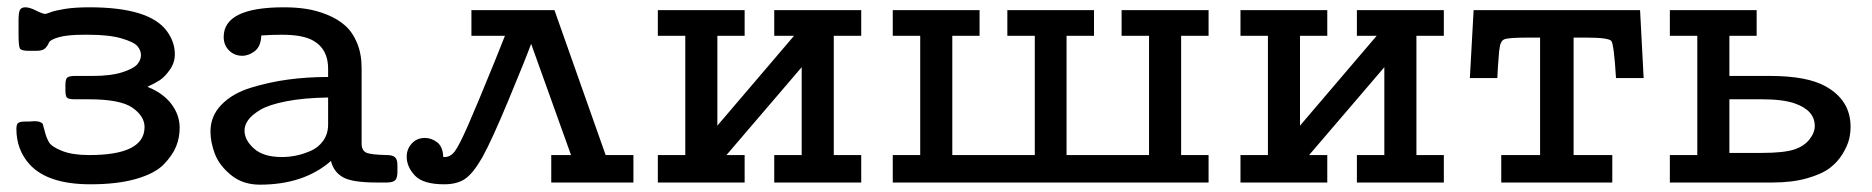

<svg xmlns="http://www.w3.org/2000/svg" viewBox="-20 -500 5129 526"><path d="M24.9 -147Q24.9 -160.2 30.5 -163.6Q36.1 -167 47.9 -167H58.1Q60.1 -167 65.9 -167.5Q71.8 -168 74.2 -168Q92.3 -168 97.2 -160.2Q98.1 -158.2 102.5 -140.6Q106.9 -123 114 -110.6Q121.1 -98.1 149.7 -86.7Q178.2 -75.2 224.1 -75.2H225.1Q376 -75.2 376 -151.9Q376 -181.6 343 -204.8Q310.1 -228 223.1 -228H185.1Q167 -228 163.1 -232.9Q159.2 -237.8 159.2 -252.9V-267.1Q159.2 -284.2 165 -288.1Q170.9 -292 186 -292H234.9Q283.7 -292 314.9 -302Q346.2 -312 356.2 -324Q366.2 -335.9 366.2 -348.9Q366.2 -361.8 356.7 -373.3Q347.2 -384.8 313 -394.8Q278.8 -404.8 223.1 -404.8H209Q164.1 -404.8 140.6 -397.9Q117.2 -391.1 114 -383.1Q110.8 -375 104 -367.9Q97.2 -360.8 80.1 -360.8H58.1Q38.1 -360.8 34.4 -367.4Q30.8 -374 30.8 -407.2V-443.8Q30.8 -464.8 34.4 -472.4Q38.1 -480 49.8 -480Q61 -480 79.1 -470.9Q97.2 -461.9 104 -461.9Q106.9 -461.9 118.9 -466.6Q130.9 -471.2 158 -475.6Q185.1 -480 225.1 -480Q389.2 -480 437 -415Q459 -385.3 459 -351.1Q459 -328.1 445.1 -308.6Q431.2 -289.1 418 -280.5Q404.8 -272 383.8 -262.2Q426.8 -245.1 449.5 -215.1Q472.2 -185.1 472.2 -149.9Q472.2 -123 462.6 -99.1Q453.1 -75.2 429 -50Q404.8 -24.9 353.3 -10Q301.8 4.9 228 4.9Q110.8 4.9 61 -49.8Q24.9 -89.8 24.9 -147Z M556.6 -140.1Q556.6 -182.1 586.7 -213.1Q616.7 -244.1 666.7 -259.5Q716.8 -274.9 768.8 -282Q820.8 -289.1 878.9 -289.1V-312Q878.9 -365.2 838.9 -388.2Q810.1 -405.3 749.5 -404.8Q723.6 -404.8 695.8 -402.8Q694.8 -373 678.2 -360.1Q661.6 -347.2 643.6 -347.2Q622.6 -347.2 607.7 -361.6Q592.8 -376 592.8 -398.9Q592.8 -480 757.8 -480Q791 -480 819.3 -475.6Q847.7 -471.2 876.2 -459.7Q904.8 -448.2 925.3 -430.2Q945.8 -412.1 958.3 -382.1Q970.7 -352.1 970.7 -313V-104Q971.7 -86.9 984.1 -81.5Q996.6 -76.2 1039.6 -75.2Q1054.7 -75.2 1061.8 -69.6Q1068.8 -64 1068.8 -46.9V-29.8Q1068.8 -11.7 1062.3 -5.9Q1055.7 0 1039.6 0H1011.7Q943.8 0 918.7 -14.9Q893.6 -29.8 886.7 -59.1Q812.5 5.9 691.9 5.9Q645 5.9 612.8 -20.5Q580.6 -46.9 568.6 -78.6Q556.6 -110.4 556.6 -140.1ZM649.9 -142.1Q649.9 -116.2 675.8 -93Q701.7 -69.8 752 -69.8Q771 -69.8 789.8 -73.5Q808.6 -77.1 830.1 -86.2Q851.6 -95.2 865.2 -114Q878.9 -132.8 878.9 -159.2V-232.9Q812 -231.9 763.9 -222.4Q715.8 -212.9 692.9 -199Q669.9 -185.1 659.9 -171.1Q649.9 -157.2 649.9 -142.1Z M1094.2 -70.8Q1094.2 -91.8 1108.2 -106.9Q1122.1 -122.1 1144 -122.1Q1162.1 -122.1 1177.7 -110.1Q1193.4 -98.1 1194.3 -69.8H1198.2Q1214.4 -69.8 1226.3 -85.9Q1238.3 -102.1 1262.2 -156.5Q1286.1 -210.9 1335.4 -332Q1353.5 -377 1363.3 -401.9H1271.5V-472.2H1499L1639.2 -75.2H1715.3V0H1490.2V-75.2H1544.4L1435.1 -379.9Q1418.9 -335.9 1373 -225.6Q1327.1 -115.2 1301.3 -68.8Q1275.4 -23.9 1253.4 -9.5Q1231.4 4.9 1197.3 4.9Q1139.2 4.9 1116.7 -19Q1094.2 -43 1094.2 -70.8Z M1782.2 0V-75.2H1857.4V-401.9H1782.2V-472.2H2020V-401.9H1945.3V-155.8L2155.3 -401.9H2101.1V-472.2H2339.4V-401.9H2264.2V-75.2H2339.4V0H2101.1V-75.2H2176.3V-315.9L1970.2 -75.2H2020V0Z M2425.8 0V-75.2H2501V-401.9H2425.8V-472.2H2663.6V-401.9H2588.9V-75.2H2814.9V-401.9H2739.7V-472.2H2977.1V-401.9H2901.9V-75.2H3127.9V-401.9H3052.7V-472.2H3291V-401.9H3215.8V-75.2H3291V0Z M3378.4 0V-75.2H3453.6V-401.9H3378.4V-472.2H3616.2V-401.9H3541.5V-155.8L3751.5 -401.9H3697.3V-472.2H3935.5V-401.9H3860.4V-75.2H3935.5V0H3697.3V-75.2H3772.5V-315.9L3566.4 -75.2H3616.2V0Z M4006.8 -286.1 4017.1 -472.2H4473.1L4482.9 -286.1H4407.2Q4401.4 -381.3 4394 -388.2Q4385.3 -397 4325.2 -397H4291V-75.2H4397V0H4092.8V-75.2H4199.2V-397H4165Q4111.8 -397 4100.8 -392.1Q4089.8 -387.2 4087.9 -365.2Q4086.9 -361.3 4086.9 -358.9Q4083 -312 4082 -286.1Z M4554.7 0V-75.2H4629.9V-401.9H4554.7V-472.2H4792.5V-401.9H4717.8V-292H4828.6Q4930.7 -292 4981.9 -263.2Q5049.8 -225.1 5049.8 -152.8Q5049.8 -135.7 5045.7 -118.4Q5041.5 -101.1 5028.1 -78.6Q5014.6 -56.2 4992.7 -39.6Q4970.7 -22.9 4930.2 -11.5Q4889.6 0 4835.9 0ZM4717.8 -81.1H4806.6Q4867.7 -81.1 4896.5 -90.8Q4922.4 -99.6 4937 -117.9Q4951.7 -136.2 4951.7 -154.8Q4951.7 -197.8 4896.5 -216.8Q4864.3 -228 4806.6 -228H4717.8Z"/></svg>

Font: CMU Concrete
Style: Bold
Weight: 700
Version: Version 0.7.0